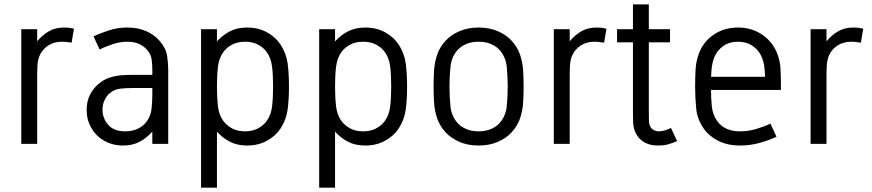

<svg xmlns="http://www.w3.org/2000/svg" viewBox="-20 -663 4019 885"><path d="M275.9 -536.1Q288.1 -536.1 299.3 -534.7Q310.5 -533.2 320.8 -530.8L310.1 -466.3Q299.8 -467.8 288.6 -469.2Q277.3 -470.7 266.1 -470.7Q228 -470.7 201.2 -452.6Q174.3 -434.6 162.1 -405.8Q154.3 -386.2 152.8 -362.8Q151.4 -339.4 151.4 -314V0H78.1V-528.3H151.4V-472.7Q176.3 -502.4 206.1 -519.3Q235.8 -536.1 275.9 -536.1Z M567.4 -536.1Q616.2 -536.1 653.6 -519.5Q690.9 -502.9 714.8 -475.6Q745.1 -440.9 750.2 -406Q755.4 -371.1 755.4 -343.3V0H682.1V-56.2Q656.7 -27.3 624 -9.8Q591.3 7.8 547.9 7.8Q499 7.8 460.9 -13.9Q422.9 -35.6 401.1 -73Q379.4 -110.4 379.4 -156.7Q379.4 -195.8 394.5 -225.6Q409.7 -255.4 432.6 -274.9Q457.5 -296.4 485.8 -305.4Q514.2 -314.5 541.3 -316.2Q568.4 -317.9 589.4 -317.9H682.1V-343.3Q682.1 -363.8 679 -388.9Q675.8 -414.1 655.8 -435.5Q641.1 -451.7 619.1 -461.2Q597.2 -470.7 567.4 -470.7Q533.2 -470.7 499.8 -459.5Q466.3 -448.2 439 -435.1L411.1 -495.6Q444.3 -510.7 483.4 -523.4Q522.5 -536.1 567.4 -536.1ZM589.4 -257.3Q563 -257.3 534.9 -254.4Q506.8 -251.5 485.4 -232.9Q471.7 -221.2 462.2 -201.9Q452.6 -182.6 452.6 -156.7Q452.6 -117.7 478.8 -87.6Q504.9 -57.6 557.6 -57.6Q589.8 -57.6 615 -69.6Q640.1 -81.5 654.8 -101.1Q675.3 -128.4 678.7 -162.1Q682.1 -195.8 682.1 -228.5V-257.3Z M1119.1 -536.1Q1170.4 -536.1 1210.4 -514.2Q1250.5 -492.2 1272.9 -458Q1299.3 -417.5 1305.7 -371.3Q1312 -325.2 1312 -264.2Q1312 -203.1 1305.7 -157Q1299.3 -110.8 1272.9 -70.3Q1250.5 -36.1 1210.4 -14.2Q1170.4 7.8 1119.1 7.8Q1073.7 7.8 1040 -9.5Q1006.3 -26.9 980 -56.2V202.1H906.7V-528.3H980V-472.2Q1006.3 -501.5 1040 -518.8Q1073.7 -536.1 1119.1 -536.1ZM1109.4 -470.7Q1075.2 -470.7 1050 -457.5Q1024.9 -444.3 1009.3 -422.9Q989.3 -395 984.6 -355.7Q980 -316.4 980 -264.2Q980 -212.4 984.6 -172.9Q989.3 -133.3 1009.3 -105.5Q1024.9 -84.5 1050 -71Q1075.2 -57.6 1109.4 -57.6Q1143.6 -57.6 1168.9 -71Q1194.3 -84.5 1209.5 -105.5Q1229.5 -133.3 1234.1 -172.9Q1238.8 -212.4 1238.8 -264.2Q1238.8 -316.4 1234.1 -355.7Q1229.5 -395 1209.5 -422.9Q1194.3 -444.3 1168.9 -457.5Q1143.6 -470.7 1109.4 -470.7Z M1663.6 -536.1Q1714.8 -536.1 1754.9 -514.2Q1794.9 -492.2 1817.4 -458Q1843.8 -417.5 1850.1 -371.3Q1856.4 -325.2 1856.4 -264.2Q1856.4 -203.1 1850.1 -157Q1843.8 -110.8 1817.4 -70.3Q1794.9 -36.1 1754.9 -14.2Q1714.8 7.8 1663.6 7.8Q1618.2 7.8 1584.5 -9.5Q1550.8 -26.9 1524.4 -56.2V202.1H1451.2V-528.3H1524.4V-472.2Q1550.8 -501.5 1584.5 -518.8Q1618.2 -536.1 1663.6 -536.1ZM1653.8 -470.7Q1619.6 -470.7 1594.5 -457.5Q1569.3 -444.3 1553.7 -422.9Q1533.7 -395 1529.1 -355.7Q1524.4 -316.4 1524.4 -264.2Q1524.4 -212.4 1529.1 -172.9Q1533.7 -133.3 1553.7 -105.5Q1569.3 -84.5 1594.5 -71Q1619.6 -57.6 1653.8 -57.6Q1688 -57.6 1713.4 -71Q1738.8 -84.5 1753.9 -105.5Q1773.9 -133.3 1778.6 -172.9Q1783.2 -212.4 1783.2 -264.2Q1783.2 -316.4 1778.6 -355.7Q1773.9 -395 1753.9 -422.9Q1738.8 -444.3 1713.4 -457.5Q1688 -470.7 1653.8 -470.7Z M2186 -536.1Q2236.3 -536.1 2275.6 -518.8Q2314.9 -501.5 2338.9 -474.6Q2366.2 -444.3 2377.7 -409.2Q2389.2 -374 2391.4 -337.2Q2393.6 -300.3 2393.6 -264.2Q2393.6 -228.5 2391.4 -191.4Q2389.2 -154.3 2377.7 -119.1Q2366.2 -84 2338.9 -53.7Q2314.9 -26.9 2275.6 -9.5Q2236.3 7.8 2186 7.8Q2135.7 7.8 2096.7 -9.5Q2057.6 -26.9 2033.2 -53.7Q2005.9 -84 1994.4 -119.1Q1982.9 -154.3 1980.7 -191.4Q1978.5 -228.5 1978.5 -264.2Q1978.5 -300.3 1980.7 -337.2Q1982.9 -374 1994.4 -409.2Q2005.9 -444.3 2033.2 -474.6Q2057.6 -501.5 2096.7 -518.8Q2135.7 -536.1 2186 -536.1ZM2186 -470.7Q2153.3 -470.7 2128.7 -460Q2104 -449.2 2088.9 -432.1Q2061 -400.4 2056.4 -355.7Q2051.8 -311 2051.8 -264.2Q2051.8 -217.3 2056.4 -172.6Q2061 -127.9 2088.9 -96.2Q2104 -79.1 2128.7 -68.4Q2153.3 -57.6 2186 -57.6Q2218.8 -57.6 2243.4 -68.4Q2268.1 -79.1 2283.2 -96.2Q2311 -127.9 2315.7 -172.6Q2320.3 -217.3 2320.3 -264.2Q2320.3 -311 2315.7 -355.7Q2311 -400.4 2283.2 -432.1Q2268.1 -449.2 2243.4 -460Q2218.8 -470.7 2186 -470.7Z M2730.5 -536.1Q2742.7 -536.1 2753.9 -534.7Q2765.1 -533.2 2775.4 -530.8L2764.6 -466.3Q2754.4 -467.8 2743.2 -469.2Q2731.9 -470.7 2720.7 -470.7Q2682.6 -470.7 2655.8 -452.6Q2628.9 -434.6 2616.7 -405.8Q2608.9 -386.2 2607.4 -362.8Q2606 -339.4 2606 -314V0H2532.7V-528.3H2606V-472.7Q2630.9 -502.4 2660.6 -519.3Q2690.4 -536.1 2730.5 -536.1Z M2897.5 -147.9V-467.8H2824.2V-528.3H2897.5V-642.6H2970.7V-528.3H3068.4V-467.8H2970.7V-147.9Q2970.7 -117.7 2971.2 -105.2Q2971.7 -92.8 2975.1 -84.5Q2981 -70.3 2992.4 -64Q3003.9 -57.6 3017.1 -57.6Q3031.2 -57.6 3046.4 -62.5Q3061.5 -67.4 3072.8 -73.2L3101.1 -12.7Q3081.1 -3.9 3060.5 2Q3040 7.8 3012.2 7.8Q2970.7 7.8 2942.1 -12.2Q2913.6 -32.2 2902.8 -69.3Q2898.9 -83.5 2898.2 -100.1Q2897.5 -116.7 2897.5 -147.9Z M3381.8 -536.1Q3444.8 -536.1 3492.9 -503.4Q3541 -470.7 3562 -417.5Q3575.2 -383.8 3577.4 -349.6Q3579.6 -315.4 3579.6 -264.6V-248.5H3257.3Q3257.3 -212.9 3261 -173.8Q3264.6 -134.8 3285.2 -106Q3318.8 -57.6 3391.6 -57.6Q3429.2 -57.6 3465.3 -68.4Q3501.5 -79.1 3531.2 -93.3L3559.1 -32.7Q3523.9 -16.1 3480.5 -4.2Q3437 7.8 3391.6 7.8Q3333 7.8 3290 -14.2Q3247.1 -36.1 3222.7 -71.8Q3193.8 -113.8 3189 -163.1Q3184.1 -212.4 3184.1 -264.2Q3184.1 -307.6 3186.3 -345Q3188.5 -382.3 3202.1 -418Q3222.2 -471.2 3270.3 -503.7Q3318.4 -536.1 3381.8 -536.1ZM3381.8 -470.7Q3341.3 -470.7 3313 -450.2Q3284.7 -429.7 3272 -397.9Q3264.2 -378.4 3261.2 -355.7Q3258.3 -333 3257.8 -309.1H3506.3Q3505.9 -330.6 3503.2 -353.5Q3500.5 -376.5 3492.2 -397.5Q3479 -430.7 3450 -450.7Q3420.9 -470.7 3381.8 -470.7Z M3914.1 -536.1Q3926.3 -536.1 3937.5 -534.7Q3948.7 -533.2 3959 -530.8L3948.2 -466.3Q3938 -467.8 3926.8 -469.2Q3915.5 -470.7 3904.3 -470.7Q3866.2 -470.7 3839.4 -452.6Q3812.5 -434.6 3800.3 -405.8Q3792.5 -386.2 3791 -362.8Q3789.6 -339.4 3789.6 -314V0H3716.3V-528.3H3789.6V-472.7Q3814.5 -502.4 3844.2 -519.3Q3874 -536.1 3914.1 -536.1Z"/></svg>

Font: Gidole
Style: Regular
Weight: 400
Version: Version 2.100; ttfautohint (v1.8.4.7-5d5b)